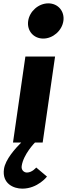

<svg xmlns="http://www.w3.org/2000/svg" viewBox="-20 -850 399 1145"><path d="M268.1 -830C210.1 -830 156.3 -783 148 -725C139.6 -667 179.8 -620 237.8 -620C295.8 -620 349.6 -667 358 -725C366.3 -783 326.1 -830 268.1 -830ZM3.7 158C-8.8 245 60.9 275 112.9 275C204.9 275 260.2 203 260.2 203L196 149C196 149 171.7 179 140.7 179C123.7 179 105.7 165 109.3 140C119.4 70 188.5 0 188.5 0H234.5L308.4 -513H131.4L57.5 0H106.5C71.5 35 11.9 101 3.7 158Z"/></svg>

Font: Blink
Style: Obl
Weight: 400
Designer: Mew Too
Foundry: Cannot Into Space Fonts
Version: Version 001.000